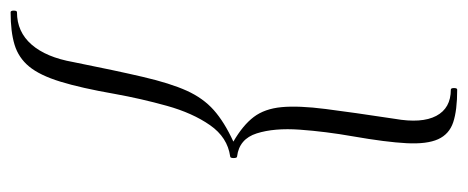

<svg xmlns="http://www.w3.org/2000/svg" viewBox="-280 -485 882 362"><g transform="rotate(-90 161.0 -304.0)"><path d="M173 117Q134 117 111.5 109.5Q89 102 79.5 81Q70 60 72 21.5Q74 -17 85 -80Q94 -131 97.5 -179.5Q101 -228 90.5 -261Q80 -294 47 -298Q44 -298 44 -304.5Q44 -311 47 -311Q83 -316 106 -349Q129 -382 142.5 -430.5Q156 -479 165 -529Q176 -592 188 -631Q200 -670 216.5 -690Q233 -710 257.5 -717.5Q282 -725 319 -725Q322 -725 322 -719Q322 -713 319 -713Q282 -713 258 -685.5Q234 -658 225 -607Q209 -527 197 -475.5Q185 -424 171 -393Q157 -362 134.5 -342Q112 -322 75 -305Q106 -287 121.5 -266.5Q137 -246 140 -214Q143 -182 136.5 -131Q130 -80 118 -1Q109 50 123.5 77.5Q138 105 173 105Q176 105 176 111Q176 117 173 117Z"/></g></svg>

Font: Cormorant Light Light
Style: Italic
Weight: 300
Italic angle: -10°
Version: Version 4.000